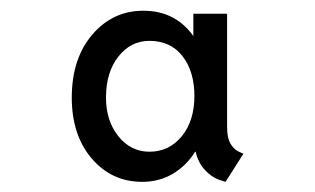

<svg xmlns="http://www.w3.org/2000/svg" viewBox="-20 -748 602 367"><path d="M252 -400.4Q193.4 -400.4 155.3 -445.1Q117.2 -489.7 117.2 -561.5Q117.2 -635.7 156.2 -681.6Q195.3 -727.5 253.9 -727.5Q314.9 -727.5 349.6 -679.2V-721.7H414.1V-505.9Q414.1 -485.4 419.7 -474.9Q425.3 -464.4 434.6 -459L445.3 -454.1L411.1 -400.4L405.3 -402.3Q387.7 -406.7 373.3 -421.4Q358.9 -436 354 -458H353Q335.9 -430.7 309.8 -415.5Q283.7 -400.4 252 -400.4ZM265.6 -458Q303.2 -458 327.4 -487.5Q351.6 -517.1 351.6 -564.5Q351.6 -611.3 328.9 -640.6Q306.2 -669.9 265.6 -669.9Q230 -669.9 206.3 -639.9Q182.6 -609.9 182.6 -561.5Q182.6 -517.1 206.3 -487.5Q230 -458 265.6 -458Z"/></svg>

Font: Reddit Mono
Style: Regular
Weight: 400
Monospace: yes
Designer: Stephen Hutchings
Foundry: Reddit
Version: Version 1.014; ttfautohint (v1.8.4.7-5d5b)